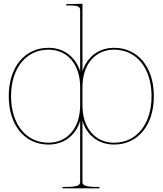

<svg xmlns="http://www.w3.org/2000/svg" viewBox="-20 -782 882 1042"><path d="M427.5 205V-125C453 -46 515.5 2.5 599.5 2.5C728.5 2.5 815 -102.5 815 -260C815 -417.5 728.5 -522.5 599.5 -522.5C515.5 -522.5 453 -474 427.5 -395V-761.5L362.5 -760H340V-752.5H362.5C401 -752.5 415 -746 415 -727.5V-395C389.5 -474 327 -522.5 243 -522.5C114 -522.5 27.5 -417.5 27.5 -260C27.5 -102.5 114 2.5 243 2.5C327 2.5 389.5 -46 415 -125V205C415 219.5 408.5 232.5 340 232.5H320V240H520V232.5H502.5C434 232.5 427.5 219.5 427.5 205ZM415 -310V-210C415 -88.5 346.5 -7.5 243 -7.5C121.5 -7.5 40 -108.5 40 -260C40 -411.5 121.5 -512.5 243 -512.5C346.5 -512.5 415 -431.5 415 -310ZM427.5 -310C427.5 -431.5 496 -512.5 599.5 -512.5C721 -512.5 802.5 -411.5 802.5 -260C802.5 -108.5 721 -7.5 599.5 -7.5C496 -7.5 427.5 -88.5 427.5 -210Z"/></svg>

Font: Znikomit
Style: Regular
Weight: 100
Designer: gluk
Foundry: gluk
Version: Version 0.55